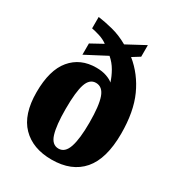

<svg xmlns="http://www.w3.org/2000/svg" viewBox="-182 -879 930 1006"><g transform="rotate(30 282.5 -376.0)"><path d="M280 10Q166 10 101 -56.5Q36 -123 36 -257Q36 -391 92 -458Q148 -525 244 -525Q280 -525 306.5 -515.5Q333 -506 346 -494Q336 -526 318 -557.5Q300 -589 272 -613L146 -547V-615L219 -655Q197 -671 170 -679.5Q143 -688 121 -692V-761Q160 -756 209.5 -743.5Q259 -731 308 -703L418 -762V-692L373 -664Q447 -604 488 -513.5Q529 -423 529 -290Q529 -138 465 -64Q401 10 280 10ZM283 -58Q322 -58 339 -108.5Q356 -159 356 -257Q356 -359 339 -407Q322 -455 282 -455Q244 -455 228 -408Q212 -361 212 -257Q212 -159 227.5 -108.5Q243 -58 283 -58Z"/></g></svg>

Font: Noto Serif Tamil Condensed Black
Style: Italic
Weight: 900
Width: 3
Italic angle: -12°
Designer: Indian Type Foundry, Tom Grace, and the Monotype Design Team
Foundry: Monotype Imaging Inc.
Version: Version 2.003; ttfautohint (v1.8.4.7-5d5b)